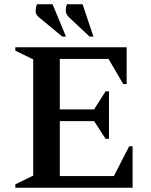

<svg xmlns="http://www.w3.org/2000/svg" viewBox="-20 -882 709 902"><path d="M52 0V-16L136 -57V-603L52 -644V-660H575V-487H559L490 -605H261V-368H422L476 -453H492V-230H476L422 -313H261V-55H515L587 -195H603V0ZM273 -710 165 -799Q147 -813 147.5 -830Q148 -847 153 -862H227L290 -710ZM401 -710 306 -799Q289 -815 289 -831Q289 -847 294 -862H368L419 -710Z"/></svg>

Font: Spectral SemiBold
Style: Regular
Weight: 600
Designer: Jean-Baptiste Levee
Foundry: Production Type
Version: Version 2.001